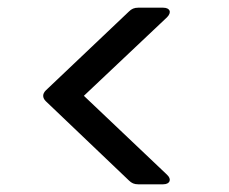

<svg xmlns="http://www.w3.org/2000/svg" viewBox="-20 -615 595 499"><path d="M414 -161 198 -366 414 -570C427 -583 422 -595 404 -595H339C329 -595 322 -592 315 -585L99 -380C90 -371 90 -361 99 -352L315 -146C322 -139 329 -136 339 -136H404C422 -136 427 -149 414 -161Z"/></svg>

Font: Arvore Sans
Style: Regular
Weight: 400
Designer: Jonny Pinhorn (Latin) Dan Schunck (customization for Arvore)
Version: Version 1.000;Glyphs 3.3 (3305)